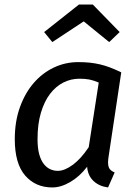

<svg xmlns="http://www.w3.org/2000/svg" viewBox="-20 -812 615 844"><path d="M458 -128Q455 -110 455 -99Q455 -79 462 -69.5Q469 -60 484 -54L455 12Q416 7 391 -16.5Q366 -40 363 -79Q330 -36 289 -12Q248 12 210 12Q136 12 90.5 -40.5Q45 -93 45 -200Q45 -278 67.5 -340.5Q90 -403 128 -447Q166 -491 216.5 -515Q267 -539 324 -539Q352 -539 375 -536.5Q398 -534 419.5 -529Q441 -524 463.5 -515.5Q486 -507 513 -494ZM234 -61Q264 -61 300 -87.5Q336 -114 370 -165L414 -449Q391 -459 372.5 -462.5Q354 -466 329 -466Q292 -466 259 -449.5Q226 -433 200.5 -400Q175 -367 160 -317Q145 -267 145 -200Q145 -162 152 -135.5Q159 -109 171.5 -92.5Q184 -76 200 -68.5Q216 -61 234 -61ZM210 -627 174 -671 327 -792H388L506 -671L460 -627L348 -718Z"/></svg>

Font: Yekcdsyqcyvpieeyorgstswgcgt
Style: Regular
Weight: 400
Italic angle: -8°
Designer: Carrois Corporate & Edenspiekermann
Foundry: Carrois Corporate GbR & Edenspiekermann AG
Version: Version 2.001